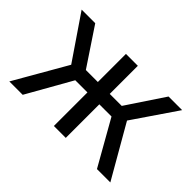

<svg xmlns="http://www.w3.org/2000/svg" viewBox="-96 -736 962 962"><g transform="rotate(45 384.5 -255.5)"><path d="M647.5 0 489.6 -278.7 644.1 -510.7H740.5L556.4 -240.7V-323L742.2 0ZM26.5 0 212.3 -323V-240.7L28.3 -510.7H124.6L279.1 -278.7L121.3 0ZM342.2 0V-510.7H426.5V0ZM230.6 -237.8V-311.6H536.5V-237.8Z"/></g></svg>

Font: TikTok Sans Light
Style: Regular
Weight: 300
Version: Version 4.000